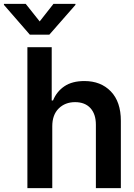

<svg xmlns="http://www.w3.org/2000/svg" viewBox="-94 -971 691 991"><path d="M175.8 -319.3V0H47.4V-727.5H172.9V-452.6H179.7Q198.7 -499 238.8 -525.9Q278.8 -552.7 341.8 -552.7Q426.3 -552.7 478 -499.3Q529.8 -445.8 529.8 -347.2V0H400.9V-327.1Q400.9 -382.3 372.6 -413.1Q344.2 -443.8 293.5 -443.8Q242.2 -443.8 209 -411.1Q175.8 -378.4 175.8 -319.3ZM38.6 -951.2 110.8 -860.4 182.1 -951.2H295.4V-945.8L160.6 -792H60.1L-73.7 -945.8V-951.2Z"/></svg>

Font: Inter Tight SemiBold
Style: Regular
Weight: 600
Designer: Rasmus Andersson
Foundry: rsms
Version: Version 3.004; ttfautohint (v1.8.4.7-5d5b)